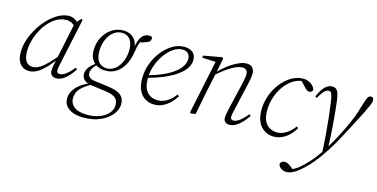

<svg xmlns="http://www.w3.org/2000/svg" viewBox="-73 -857 2899 1475"><g transform="rotate(15 1376.5 -119.5)"><path d="M140 13Q116 13 93.5 1Q71 -11 57 -38.5Q43 -66 43 -113Q43 -161 60 -212Q77 -263 106 -310Q135 -357 172 -394.5Q209 -432 250.5 -454Q292 -476 332 -476Q350 -476 366 -469.5Q382 -463 395 -451Q408 -439 417 -422L401 -399Q385 -418 364 -429.5Q343 -441 318 -441Q295 -441 272.5 -433.5Q250 -426 229 -412Q208 -398 190 -379Q159 -348 136 -306Q113 -264 100.5 -218.5Q88 -173 88 -130Q88 -75 107.5 -50Q127 -25 159 -25Q188 -25 216.5 -43Q245 -61 278 -95Q311 -129 350 -177L358 -167H356Q323 -118 287.5 -77Q252 -36 215.5 -11.5Q179 13 140 13ZM355 13Q335 13 321.5 0.5Q308 -12 308 -34Q308 -46 309 -56.5Q310 -67 313 -81.5Q316 -96 321 -119L322 -124L387 -435L390 -439L428 -479L438 -472L360 -107Q357 -92 354 -76Q351 -60 351 -47Q351 -36 358 -31Q365 -26 376 -26Q399 -26 427 -48Q455 -70 482 -105L496 -95Q477 -66 455 -41.5Q433 -17 408 -2Q383 13 355 13Z M640 250Q590 250 554.5 237.5Q519 225 499 200.5Q479 176 479 140Q479 102 500.5 70.5Q522 39 556.5 15.5Q591 -8 630 -22L638 -13Q583 16 552.5 48.5Q522 81 522 126Q522 170 557.5 196Q593 222 660 222Q716 222 759 205Q802 188 827 159Q852 130 852 94Q852 72 843.5 55Q835 38 811.5 26.5Q788 15 741 9L635 -5Q630 -5 625 -6Q620 -7 614 -8V-9Q583 -18 569 -36Q555 -54 555 -75Q555 -105 576.5 -132Q598 -159 636 -183V-188L643 -175Q614 -149 603.5 -130Q593 -111 593 -94Q593 -75 605.5 -61.5Q618 -48 650 -44L763 -29Q813 -22 841 -8Q869 6 880.5 27Q892 48 892 74Q892 107 874.5 138Q857 169 823 194.5Q789 220 743 235Q697 250 640 250ZM709 -142Q671 -142 642 -156.5Q613 -171 596.5 -199.5Q580 -228 580 -269Q580 -311 593.5 -348Q607 -385 632 -414Q657 -443 690 -459.5Q723 -476 762 -476Q794 -476 819 -464Q844 -452 860 -428Q876 -404 878 -368L874 -362Q881 -413 894.5 -440.5Q908 -468 925.5 -478.5Q943 -489 961 -489Q968 -489 974 -488.5Q980 -488 985 -486Q987 -482 988 -478.5Q989 -475 989 -470Q989 -449 964.5 -438.5Q940 -428 895 -417L914 -435Q909 -424 904 -410Q899 -396 894.5 -377Q890 -358 886 -330Q879 -288 863.5 -253.5Q848 -219 825.5 -194Q803 -169 773.5 -155.5Q744 -142 709 -142ZM713 -162Q742 -162 766 -176.5Q790 -191 807.5 -216.5Q825 -242 835 -274.5Q845 -307 845 -343Q845 -397 822 -426.5Q799 -456 756 -456Q726 -456 702 -441Q678 -426 660.5 -400.5Q643 -375 633.5 -342.5Q624 -310 624 -274Q624 -238 634.5 -213Q645 -188 665 -175Q685 -162 713 -162Z M1137 13Q1099 13 1067 -5Q1035 -23 1015.5 -60.5Q996 -98 996 -158Q996 -217 1016.5 -273.5Q1037 -330 1072.5 -375.5Q1108 -421 1153 -448.5Q1198 -476 1248 -476Q1288 -476 1314 -456Q1340 -436 1340 -396Q1340 -364 1321 -333Q1302 -302 1263 -272.5Q1224 -243 1164 -217Q1104 -191 1022 -169L1020 -189Q1114 -214 1176.5 -247Q1239 -280 1269.5 -317Q1300 -354 1300 -393Q1300 -421 1283.5 -436.5Q1267 -452 1239 -452Q1203 -452 1167.5 -428Q1132 -404 1102.5 -363Q1073 -322 1055.5 -271.5Q1038 -221 1038 -169Q1038 -96 1069.5 -61Q1101 -26 1152 -26Q1181 -26 1206 -36.5Q1231 -47 1252.5 -65.5Q1274 -84 1291 -108L1305 -98Q1289 -73 1271 -53Q1253 -33 1231.5 -18Q1210 -3 1186.5 5Q1163 13 1137 13Z M1426 6 1419 0 1510 -435 1519 -426 1401 -431 1403 -448 1548 -474 1558 -465 1534 -345 1533 -339 1504 -204Q1493 -153 1484 -103.5Q1475 -54 1464 0ZM1733 13Q1714 13 1701 1.5Q1688 -10 1688 -30Q1688 -45 1691 -61Q1694 -77 1699 -100L1747 -305Q1752 -329 1757 -352.5Q1762 -376 1762 -394Q1762 -417 1751 -427.5Q1740 -438 1721 -438Q1698 -438 1668.5 -426Q1639 -414 1602 -388Q1565 -362 1517 -320L1515 -340H1520Q1557 -379 1597 -409.5Q1637 -440 1675.5 -458Q1714 -476 1743 -476Q1775 -476 1790.5 -458.5Q1806 -441 1806 -411Q1806 -388 1801.5 -366Q1797 -344 1791 -316L1743 -108Q1739 -92 1736 -76.5Q1733 -61 1733 -49Q1733 -38 1739 -32Q1745 -26 1757 -26Q1779 -26 1807 -47.5Q1835 -69 1863 -105L1876 -95Q1857 -66 1834.5 -41.5Q1812 -17 1787 -2Q1762 13 1733 13Z M2087 13Q2048 13 2015.5 -6Q1983 -25 1963.5 -63.5Q1944 -102 1944 -160Q1944 -221 1964.5 -277.5Q1985 -334 2020.5 -379Q2056 -424 2100.5 -450Q2145 -476 2194 -476Q2218 -476 2237.5 -467Q2257 -458 2270.5 -444.5Q2284 -431 2289 -415Q2288 -403 2280 -397Q2272 -391 2262 -391Q2251 -391 2242 -397.5Q2233 -404 2222 -416L2178 -463H2208V-457H2200Q2155 -455 2116 -429.5Q2077 -404 2048 -362.5Q2019 -321 2003 -270.5Q1987 -220 1987 -168Q1987 -97 2019 -61Q2051 -25 2104 -25Q2131 -25 2155.5 -36Q2180 -47 2201 -65.5Q2222 -84 2240 -108L2253 -98Q2238 -73 2220 -52.5Q2202 -32 2181 -17.5Q2160 -3 2136.5 5Q2113 13 2087 13Z M2254 250Q2227 250 2208.5 237Q2190 224 2186 205Q2189 191 2199 184.5Q2209 178 2222 178Q2237 178 2250 185.5Q2263 193 2280 207L2300 224V229H2275V225Q2292 217 2309 207.5Q2326 198 2342 185Q2358 172 2374 156Q2411 121 2444 78Q2477 35 2506 -11Q2537 -62 2563.5 -111.5Q2590 -161 2611.5 -207Q2633 -253 2649.5 -294.5Q2666 -336 2675 -372Q2688 -415 2696 -438Q2704 -461 2712 -469.5Q2720 -478 2730 -478Q2742 -478 2747.5 -471Q2753 -464 2753 -454Q2753 -444 2749 -430.5Q2745 -417 2737 -400Q2725 -373 2711.5 -345.5Q2698 -318 2675 -275Q2653 -231 2633.5 -195Q2614 -159 2597 -127Q2580 -95 2563 -65Q2546 -35 2527 -6Q2508 24 2486 55Q2464 86 2439.5 116Q2415 146 2386 173Q2364 195 2341 212.5Q2318 230 2296 240Q2274 250 2254 250ZM2480 36Q2476 -45 2470.5 -112.5Q2465 -180 2458.5 -239.5Q2452 -299 2444 -355Q2439 -389 2434 -407Q2429 -425 2423 -431Q2417 -437 2407 -437Q2392 -437 2374.5 -422Q2357 -407 2331 -360L2317 -368Q2342 -426 2368.5 -451Q2395 -476 2424 -476Q2442 -476 2454 -467.5Q2466 -459 2473.5 -438Q2481 -417 2486 -380Q2491 -339 2495.5 -294.5Q2500 -250 2503.5 -203Q2507 -156 2510 -107.5Q2513 -59 2514 -8H2521Z"/></g></svg>

Font: Source Serif 4 36pt Light
Style: Italic
Weight: 300
Italic angle: -12°
Designer: Frank Grießhammer
Foundry: Adobe Systems Incorporated
Version: Version 4.004;hotconv 1.0.116;makeotfexe 2.5.65601